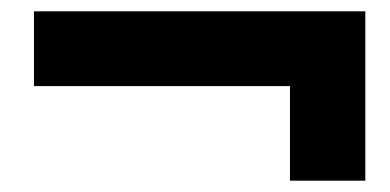

<svg xmlns="http://www.w3.org/2000/svg" viewBox="-20 -444 689 339"><path d="M492 -125V-292H40V-424H625V-125Z"/></svg>

Font: Non Bureau Extended
Style: Bold
Weight: 700
Width: 7
Designer: Jona Saucedo
Foundry: Non Foundry
Version: Version 1.000; ttfautohint (v1.8.4)